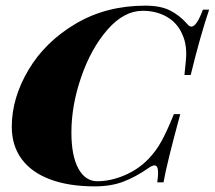

<svg xmlns="http://www.w3.org/2000/svg" viewBox="-20 -642 756 676"><path d="M21.5 -195.8Q21.5 -296.9 80.3 -396Q139.2 -495.1 246.6 -558.6Q354 -622.1 491.7 -622.1Q545.9 -622.1 579.6 -604.7Q613.3 -587.4 639.6 -557.1Q647 -548.3 653.8 -548.3Q672.4 -548.3 694.3 -607.9H716.3Q685.1 -515.6 651.4 -377.9H629.4Q635.7 -433.6 635.7 -455.1Q635.7 -493.2 619.6 -525.9Q601.6 -564 565.2 -584Q528.8 -604 482.4 -604Q416.5 -604 358.6 -537.8Q300.8 -471.7 266.1 -371.3Q231.4 -271 231.4 -175.8Q231.4 -93.3 255.9 -48.6Q280.3 -3.9 322.8 -3.9Q368.7 -3.9 417.5 -24.4Q466.3 -44.9 502.4 -82Q528.8 -109.4 547.9 -143.6Q566.9 -177.7 592.3 -240.2H614.7Q567.4 -66.9 555.7 0H533.7Q536.6 -21.5 536.6 -34.2Q536.6 -59.6 523.9 -59.6Q516.1 -59.6 503.4 -50.8Q458 -19 414.3 -2.4Q370.6 14.2 313.5 14.2Q222.7 14.2 157 -10.3Q91.3 -34.7 56.4 -81.8Q21.5 -128.9 21.5 -195.8Z"/></svg>

Font: TypoPRO Playfair Display SC
Style: Italic
Weight: 900
Italic angle: -14°
Designer: Claus Eggers Sørensen
Foundry: Claus Eggers Sørensen
Version: Version 1.004;PS 001.004;hotconv 1.0.70;makeotf.lib2.5.58329